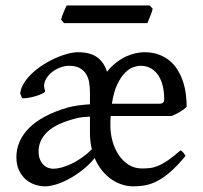

<svg xmlns="http://www.w3.org/2000/svg" viewBox="-20 -657 732 692"><path d="M652.8 -272Q643.1 -262.2 628.4 -253.7Q613.8 -245.1 598.1 -238.8H378.9Q377.9 -230.5 377.9 -221.7V-204.1Q377.9 -175.8 385.5 -148.2Q393.1 -120.6 407.7 -98.6Q422.4 -76.7 443.6 -63.2Q464.8 -49.8 492.2 -49.8Q507.3 -49.8 521.2 -51.5Q535.2 -53.2 551 -59.8Q566.9 -66.4 585.9 -79.6Q605 -92.8 630.9 -115.2Q637.2 -111.8 641.8 -105.5Q646.5 -99.1 648.9 -95.2Q619.6 -60.1 595.2 -38.6Q570.8 -17.1 548.6 -5.4Q526.4 6.3 505.1 10.5Q483.9 14.6 460.9 14.6Q439.5 14.6 418.7 7.8Q397.9 1 379.6 -12.2Q361.3 -25.4 346.4 -44.2Q331.5 -63 321.3 -87.4Q300.3 -62 275.6 -43Q251 -23.9 226.6 -11Q202.1 2 180.2 8.3Q158.2 14.6 143.1 14.6Q125.5 14.6 106.9 8.8Q88.4 2.9 73.5 -9.8Q58.6 -22.5 48.8 -42.5Q39.1 -62.5 39.1 -90.8Q39.1 -119.6 50.5 -146.2Q62 -172.9 85 -195.8Q107.9 -218.8 143.1 -237.5Q178.2 -256.3 226.1 -270Q242.2 -274.4 262.5 -277.1Q282.7 -279.8 304.2 -281.2V-323.2Q304.2 -342.3 301.3 -359.9Q298.3 -377.4 290 -390.6Q281.7 -403.8 266.8 -411.9Q252 -419.9 228 -419.9Q212.4 -419.9 194.6 -412.8Q176.8 -405.8 162.8 -393.3Q148.9 -380.9 142.1 -364.5Q135.3 -348.1 142.6 -330.1Q144 -325.7 133.5 -320.3Q123 -314.9 108.6 -310.5Q94.2 -306.2 79.8 -304Q65.4 -301.8 59.6 -303.2L52.7 -320.8Q55.2 -339.8 66.9 -358.4Q78.6 -377 96.2 -393.3Q113.8 -409.7 135.5 -423.6Q157.2 -437.5 179.4 -447.5Q201.7 -457.5 223.1 -463.1Q244.6 -468.8 261.2 -468.8Q304.2 -468.8 329.3 -451.2Q354.5 -433.6 365.7 -398.4Q381.3 -418 398.9 -431.6Q416.5 -445.3 434.3 -453.4Q452.1 -461.4 469 -465.1Q485.8 -468.8 500 -468.8Q529.8 -468.8 552.7 -460.2Q575.7 -451.7 592.5 -437.3Q609.4 -422.9 621.1 -403.3Q632.8 -383.8 639.9 -362.1Q647 -340.3 649.9 -317.1Q652.8 -293.9 652.8 -272ZM311 -118.7Q307.6 -132.8 305.9 -147.5Q304.2 -162.1 304.2 -178.2V-236.8Q288.1 -235.8 275.4 -234.4Q262.7 -232.9 256.8 -231Q183.6 -212.9 151.4 -182.4Q119.1 -151.9 119.1 -111.8Q119.1 -92.3 125 -80.1Q130.9 -67.9 139.2 -60.8Q147.5 -53.7 156.5 -51.3Q165.5 -48.8 171.9 -48.8Q185.1 -48.8 201.7 -53.2Q218.3 -57.6 236.6 -66.2Q254.9 -74.7 273.9 -87.9Q293 -101.1 311 -118.7ZM485.8 -419.9Q474.6 -419.9 459.7 -414.6Q444.8 -409.2 430.2 -394.3Q415.5 -379.4 402.6 -352.5Q389.6 -325.7 383.3 -283.2H553.2Q563.5 -283.2 567.6 -286.9Q571.8 -290.5 571.8 -300.8Q571.8 -324.2 566.9 -345.7Q562 -367.2 551.8 -383.5Q541.5 -399.9 525.1 -409.9Q508.8 -419.9 485.8 -419.9ZM530.3 -625.5Q529.3 -620.1 526.9 -613Q524.4 -606 521.5 -598.9Q518.6 -591.8 515.9 -585Q513.2 -578.1 511.2 -573.7H210.9L200.2 -585.9Q201.2 -591.3 203.6 -598.1Q206.1 -605 209 -612.1Q211.9 -619.1 214.8 -625.7Q217.8 -632.3 220.2 -637.2H519.5Z"/></svg>

Font: Gentium Kaktovik
Style: Regular
Weight: 400
Designer: J. Victor Gaultney and Annie Olsen
Foundry: SIL International
Version: Version 1.102; 2013; Maintenance release